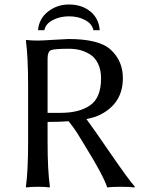

<svg xmlns="http://www.w3.org/2000/svg" viewBox="-20 -824 640 847"><path d="M147.9 -690.9Q151.9 -741.7 191.9 -772.9Q231.9 -804.2 284.2 -804.2Q340.3 -804.2 378.2 -773.7Q416 -743.2 419.9 -690.9H392.1Q386.2 -718.8 355.7 -735.4Q325.2 -752 284.2 -752Q245.1 -752 213.1 -735.6Q181.2 -719.2 175.8 -690.9ZM189.9 -286.1V-200.2Q189.9 -71.3 200.2 0L198.2 2.9Q180.2 0 147 0Q113.8 0 96.2 2.9L94.2 0Q104 -67.9 104 -200.2V-444.8Q104 -573.7 94.2 -645L96.2 -647.9Q114.3 -645 147 -645Q163.1 -645 216.6 -648.4Q270 -651.9 282.2 -651.9Q418.5 -651.9 469.2 -604Q522.5 -554.2 522 -479Q522 -368.2 421.9 -317.9Q399.9 -306.6 361.3 -298.8Q384.8 -267.6 465.8 -149.7Q546.9 -31.7 575.2 0L573.2 2.9Q553.2 0 513.2 0Q472.2 0 453.1 2.9Q435.1 -51.3 357.9 -175.8Q353 -183.6 340.1 -205.1Q327.1 -226.6 320.8 -236.6Q314.5 -246.6 303.5 -262Q292.5 -277.3 282.7 -289.1Q240.7 -286.1 189.9 -286.1ZM283.2 -608.9Q217.3 -608.9 203.6 -602.1Q189.9 -595.2 189.9 -564.9V-326.2H248Q330.1 -326.2 377.9 -359.6Q425.8 -393.1 425.8 -478Q425.8 -516.1 412.4 -543.5Q398.9 -570.8 376.5 -584.5Q354 -598.1 331.5 -603.5Q309.1 -608.9 283.2 -608.9Z"/></svg>

Font: Biolilbert
Style: Regular
Weight: 400
Designer: Philipp H. Poll
Foundry: Philipp H. Poll
Version: Version 1.1.0